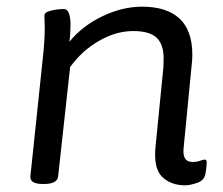

<svg xmlns="http://www.w3.org/2000/svg" viewBox="-20 -549 667 575"><path d="M535 6Q491 6 465 -20Q439 -46 446 -112L469 -344Q470 -361 470 -375Q470 -416 449 -436Q428 -456 379 -456Q327 -456 275.5 -426Q224 -396 190 -348L154 -20Q151 2 112 2H108Q69 2 71 -21L108 -373Q114 -427 114 -463Q114 -477 113.5 -486Q113 -495 113 -502Q113 -510 123 -514Q133 -518 146.5 -520Q160 -522 170 -522Q183 -522 187.5 -506Q192 -490 191 -470Q191 -449 188 -424Q226 -471 286 -500Q346 -529 406 -529Q479 -529 517.5 -493.5Q556 -458 556 -385Q556 -370 554 -354L530 -107Q525 -64 556 -64Q570 -64 579 -67.5Q588 -71 593 -71Q599 -71 599 -63Q599 -62 598.5 -53Q598 -44 595 -27Q591 -8 569.5 -1Q548 6 535 6Z"/></svg>

Font: Asap Semi Expanded Semi Expanded Regular
Style: Italic
Weight: 400
Width: 6
Italic angle: -6°
Designer: Pablo Cosgaya
Foundry: Omnibus-Type
Version: Version 3.001; ttfautohint (v1.8.4.7-5d5b)